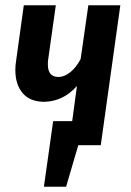

<svg xmlns="http://www.w3.org/2000/svg" viewBox="-20 -549 494 726"><path d="M435 -529 361 0H276L230 157H146L181 -91H253L271 -224Q220 -166 148 -164Q94 -164 66 -196.5Q38 -229 38 -285Q38 -302 41 -320L70 -529H191L162 -323Q161 -317 161 -305Q161 -258 201 -258Q224 -258 246.5 -276.5Q269 -295 285 -326L314 -529Z"/></svg>

Font: Fira Sans Extra Condensed Medium
Style: Italic
Weight: 500
Width: 3
Italic angle: -8°
Designer: Carrois Corporate & Edenspiekermann AG
Foundry: Carrois Corporate GbR & Edenspiekermann AG
Version: Version 4.203